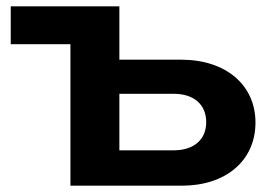

<svg xmlns="http://www.w3.org/2000/svg" viewBox="-20 -588 849 608"><path d="M358 -399V-568H14V-448H203V0H556C695 0 789 -79 789 -200C789 -319 695 -399 554 -399ZM358 -291H530C594 -291 633 -257 633 -201C633 -146 594 -112 530 -112H358Z"/></svg>

Font: Bounded Med
Style: Regular
Weight: 500
Designer: Vlad Churkin
Version: Version 3.0